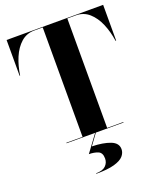

<svg xmlns="http://www.w3.org/2000/svg" viewBox="-176 -863 1040 1225"><g transform="rotate(-20 344.5 -251.0)"><path d="M349 175Q349 135.5 322.5 124.8Q296 114 261 114L345.5 -0.5H350.5L296 74Q372 76 420 94.5Q468 113 468 155Q468 180 449.5 201.2Q431 222.5 386.2 235.2Q341.5 248 263 248V244.5Q307.5 244.5 328.2 224.5Q349 204.5 349 175ZM151 -3.5H261V-746.5H203.5Q151 -746.5 113.2 -713Q75.5 -679.5 52.5 -625Q29.5 -570.5 20.5 -507H17V-750H672.5V-507H668.5Q659.5 -570.5 636.5 -625Q613.5 -679.5 575.8 -713Q538 -746.5 485.5 -746.5H428V-3.5H538V0H151Z"/></g></svg>

Font: Bodoni* 48
Style: Bold
Weight: 700
Version: Version 2.2